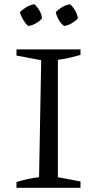

<svg xmlns="http://www.w3.org/2000/svg" viewBox="-20 -889 442 909"><path d="M58 0V-27Q86 -36 112.5 -41.5Q139 -47 165 -50L175 -604L58 -626V-655H361V-629Q337 -622 309.5 -615.5Q282 -609 254 -606V-50L361 -30V0ZM143 -869Q157 -856 167 -838.5Q177 -821 179 -802Q168 -789 150 -778.5Q132 -768 113 -766Q100 -778 89.5 -795.5Q79 -813 74 -832Q88 -845 105.5 -855.5Q123 -866 143 -869ZM312 -869Q326 -856 336 -838.5Q346 -821 349 -802Q337 -789 319 -778.5Q301 -768 283 -766Q268 -778 258 -795.5Q248 -813 244 -832Q257 -845 274.5 -855.5Q292 -866 312 -869Z"/></svg>

Font: Piazzolla Thin
Style: Regular
Weight: 400
Version: Version 2.001